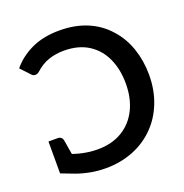

<svg xmlns="http://www.w3.org/2000/svg" viewBox="-131 -848 932 973"><g transform="rotate(-20 334.5 -361.5)"><path d="M293 -730Q376 -730 441.5 -702.5Q507 -675 552 -624Q598 -574 621 -506.5Q644 -439 644 -364Q644 -282 617 -213.5Q590 -145 542 -97Q493 -47 425 -20Q357 7 278 7Q235 7 195 -0.5Q155 -8 119.5 -21Q84 -34 49 -48V-131L117 -129Q148 -115 189 -106Q230 -97 271 -97Q348 -97 403.5 -130.5Q459 -164 488.5 -224Q518 -284 518 -363Q518 -438 491 -498Q464 -558 410.5 -592Q357 -626 279 -626Q235 -626 196.5 -613Q158 -600 123 -568Q118 -564 113 -562Q108 -560 102 -560Q92 -560 85 -567L36 -619Q78 -670 142 -700Q206 -730 293 -730ZM141 -107 49 -131V-220H98Q110 -220 117 -214Q124 -208 126 -196Z"/></g></svg>

Font: Aleo SemiBold
Style: Regular
Weight: 600
Designer: Alessio Laiso
Foundry: Alessio Laiso
Version: Version 2.001;gftools[0.9.29]